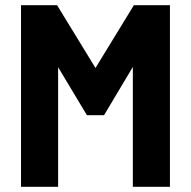

<svg xmlns="http://www.w3.org/2000/svg" viewBox="-20 -720 736 740"><path d="M61 0H204V-461L315 -276H381L492 -462V0H635V-700H496L348 -458L200 -700H61Z"/></svg>

Font: Vanilla Cream Black
Style: Regular
Weight: 900
Designer: Jeremy Tribby, Jinavaṁso
Foundry: Tribby Type
Version: Version 1.422;Glyphs 3.1.2 (3151)